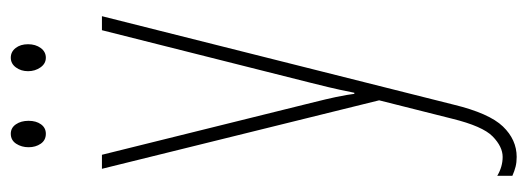

<svg xmlns="http://www.w3.org/2000/svg" viewBox="-331 -405 978 356"><g transform="rotate(-90 158.0 -227.0)"><path d="M23 -527H49L145 -140Q153 -108 156 -93.5Q159 -79 160 -72.5Q161 -66 162 -59H164Q170 -89 174.5 -107.5Q179 -126 183 -142L280 -527H306L142 125Q126 191 101.5 216.5Q77 242 45 242Q35 242 27 240Q19 238 10 234V206Q27 216 45 216Q64 216 83 197.5Q102 179 116 122L150 -13ZM63 -663Q63 -676 69.5 -686Q76 -696 88 -696Q99 -696 105.5 -686.5Q112 -677 112 -663Q112 -649 105.5 -640Q99 -631 88 -631Q76 -631 69.5 -640.5Q63 -650 63 -663ZM204 -664Q204 -677 211 -686.5Q218 -696 229 -696Q240 -696 247 -687Q254 -678 254 -664Q254 -650 247 -640.5Q240 -631 229 -631Q218 -631 211 -641Q204 -651 204 -664Z"/></g></svg>

Font: Noto Sans Lao ExtraCondensed Thin
Style: Regular
Weight: 100
Width: 2
Designer: Monotype Design Team
Foundry: Monotype Imaging Inc.
Version: Version 2.003; ttfautohint (v1.8.4.7-5d5b)